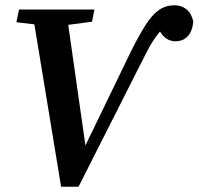

<svg xmlns="http://www.w3.org/2000/svg" viewBox="-20 -700 751 726"><path d="M211 6 110 -608 42 -616 52 -664H337L328 -618L238 -606L303 -150L471 -497Q503 -562 528.5 -602.5Q554 -643 580 -661.5Q606 -680 640 -680Q666 -680 685 -665Q704 -650 711 -618Q707 -581 689.5 -562.5Q672 -544 643 -544Q607 -544 585 -581Q557 -547 537.5 -508.5Q518 -470 497 -429L277 6Z"/></svg>

Font: Source Serif 4 Semibold
Style: Italic
Weight: 600
Italic angle: -12°
Designer: Frank Grießhammer
Foundry: Adobe
Version: Version 4.005;hotconv 1.1.0;makeotfexe 2.6.0